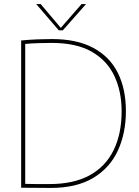

<svg xmlns="http://www.w3.org/2000/svg" viewBox="-20 -923 685 944"><path d="M229 1Q193 1 159 0.5Q125 0 84 0V-724Q125 -728 164.5 -729.5Q204 -731 235 -731Q358 -731 439 -687.5Q520 -644 559.5 -564.5Q599 -485 599 -377Q599 -268 559.5 -182.5Q520 -97 438 -48Q356 1 229 1ZM223 -18Q342 -18 420.5 -61Q499 -104 538.5 -184.5Q578 -265 578 -376Q578 -473 542.5 -549Q507 -625 431.5 -668.5Q356 -712 234 -712Q206 -712 171 -711Q136 -710 104 -707V-19Q133 -18 158.5 -18Q184 -18 223 -18ZM269 -774 158 -903H180L279 -786L381 -903H403L289 -774Z"/></svg>

Font: Murecho Thin
Style: Regular
Weight: 100
Designer: Neil Summerour
Foundry: Positype
Version: Version 1.010